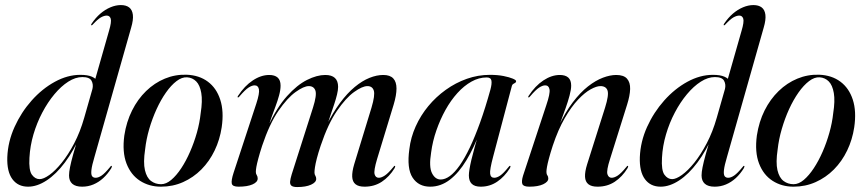

<svg xmlns="http://www.w3.org/2000/svg" viewBox="-20 -746 3496 776"><path d="M510 -634 362 -112.5Q351.5 -77.5 349.5 -59Q347.5 -40.5 352.2 -34Q357 -27.5 366.5 -27.5Q377.5 -27.5 390.8 -36.5Q404 -45.5 424.5 -70.5Q427 -74 428.2 -75Q429.5 -76 431 -75.5Q432.5 -75 432.2 -72.8Q432 -70.5 430 -66.5Q415.5 -43 397.2 -26.2Q379 -9.5 357.5 -0.5Q336 8.5 312 8.5Q285.5 8.5 272.2 -3.2Q259 -15 259 -37Q259 -50 263 -70.2Q267 -90.5 276 -123Q285 -155.5 299.5 -204.5L307 -203.5Q278 -137 242.5 -89.5Q207 -42 168.5 -16.8Q130 8.5 93.5 8.5Q52.5 8.5 30 -22Q7.5 -52.5 9.5 -111Q12 -173.5 38.8 -232.8Q65.5 -292 108 -339.8Q150.5 -387.5 201.8 -415.5Q253 -443.5 304.5 -443.5Q334.5 -443.5 351.5 -436Q368.5 -428.5 375 -415.5Q381.5 -402.5 379.5 -386H353.5Q358 -404.5 350 -419.5Q342 -434.5 313 -434.5Q285 -434.5 256 -416Q227 -397.5 200 -365.2Q173 -333 151 -291.2Q129 -249.5 115.2 -202.8Q101.5 -156 99 -108.5Q96 -57.5 109 -39.8Q122 -22 140 -22Q156 -22 179.8 -39Q203.5 -56 229.5 -88.2Q255.5 -120.5 279.8 -166.5Q304 -212.5 320.5 -270.5L420.5 -621Q431.5 -658 427.5 -670.5Q423.5 -683 411.5 -683Q401 -683 388 -675.8Q375 -668.5 355.5 -647.5Q354 -645.5 352.5 -644.5Q351 -643.5 349 -644Q348 -644.5 348.2 -646.2Q348.5 -648 350 -650Q366 -674 385.5 -690.8Q405 -707.5 426.5 -716.5Q448 -725.5 468.5 -725.5Q489.5 -725.5 502 -716Q514.5 -706.5 517 -686.2Q519.5 -666 510 -634Z M734.5 -444Q785 -442 820 -416Q855 -390 870.2 -343Q885.5 -296 876 -231.5Q868.5 -181.5 847.5 -137.8Q826.5 -94 794 -61.2Q761.5 -28.5 720 -10Q678.5 8.5 630.5 8.5Q583 8.5 546 -15.2Q509 -39 491.2 -85.2Q473.5 -131.5 482.5 -198.5Q491 -254 513.8 -299.5Q536.5 -345 570.5 -378Q604.5 -411 646.2 -428.2Q688 -445.5 734.5 -444ZM631 -1.5Q651.5 -1.5 672.2 -19Q693 -36.5 712.5 -66Q732 -95.5 748.2 -132.8Q764.5 -170 775.8 -210Q787 -250 791 -288Q799 -338.5 793.5 -370.2Q788 -402 773 -417Q758 -432 736.5 -433.5Q715.5 -435 693.5 -418.2Q671.5 -401.5 650.8 -372Q630 -342.5 612.8 -304.8Q595.5 -267 583.2 -225Q571 -183 566.5 -142Q558.5 -89 565.8 -58.2Q573 -27.5 590.5 -14.5Q608 -1.5 631 -1.5Z M1159 -41.5 1245 -311Q1261 -361.5 1254.8 -379.8Q1248.5 -398 1228 -398Q1208 -398 1174.8 -374.2Q1141.5 -350.5 1105.2 -297.8Q1069 -245 1039.5 -157Q1029.5 -126 1024 -105.2Q1018.5 -84.5 1016.2 -71.8Q1014 -59 1014 -51Q1014 -43.5 1017.8 -38Q1021.5 -32.5 1021.5 -24.5Q1021.5 -10 1000.8 -0.8Q980 8.5 944 8.5Q919.5 8.5 916.8 -4Q914 -16.5 924 -47.5L1016 -327.5Q1029.5 -369 1026.5 -385Q1023.5 -401 1009 -401Q998.5 -401 984.5 -392Q970.5 -383 947.5 -356Q946 -354 944.5 -353Q943 -352 941 -352.5Q940 -353 940.2 -354.8Q940.5 -356.5 942 -358.5Q968.5 -399 1001.8 -421Q1035 -443 1068 -443Q1090.5 -443 1102.2 -432.5Q1114 -422 1114 -400Q1114 -382.5 1108 -360.5Q1102 -338.5 1093.5 -315.8Q1085 -293 1077.2 -271.5Q1069.5 -250 1065.5 -232.5L1063 -234.5Q1099 -312 1140 -357.5Q1181 -403 1221 -423Q1261 -443 1294.5 -443Q1320.5 -443 1333.5 -431Q1346.5 -419 1346.5 -395Q1346.5 -382 1342.2 -364.2Q1338 -346.5 1331 -325.5Q1324 -304.5 1316 -281.2Q1308 -258 1300.5 -233.5L1297.5 -235Q1325 -290.5 1354.2 -330Q1383.5 -369.5 1413.8 -394.5Q1444 -419.5 1473.2 -431.2Q1502.5 -443 1529 -443Q1556.5 -443 1569.5 -429Q1582.5 -415 1582.5 -388.2Q1582.5 -361.5 1571 -323L1504 -103Q1490 -56 1494 -41.8Q1498 -27.5 1511 -27.5Q1521.5 -27.5 1535.2 -36.5Q1549 -45.5 1569.5 -70.5Q1572 -74 1573.2 -75Q1574.5 -76 1576 -75.5Q1577.5 -75 1577.2 -72.8Q1577 -70.5 1575 -66.5Q1553.5 -31.5 1523.2 -11.5Q1493 8.5 1453.5 8.5Q1429 8.5 1416.8 -1.5Q1404.5 -11.5 1403.5 -31.5Q1402.5 -51.5 1411.5 -82L1481.5 -311Q1496.5 -361.5 1490.8 -379.8Q1485 -398 1465 -398Q1444.5 -398 1411.2 -374.2Q1378 -350.5 1341.8 -297.8Q1305.5 -245 1276 -157Q1266 -127 1260.5 -105.5Q1255 -84 1253 -70.2Q1251 -56.5 1251 -49Q1251 -41 1254.5 -35.8Q1258 -30.5 1258 -23Q1258 -9 1237 0.5Q1216 10 1181 10Q1165 10 1158.2 4.8Q1151.5 -0.5 1152.5 -12Q1153.5 -23.5 1159 -41.5Z M1973 -112.5Q1959 -60 1961 -43.8Q1963 -27.5 1977.5 -27.5Q1988.5 -27.5 2001.8 -36.5Q2015 -45.5 2035 -70.5Q2037.5 -74 2039 -75Q2040.5 -76 2042 -75.5Q2043.5 -75 2043.2 -72.8Q2043 -70.5 2041 -66.5Q2019 -31.5 1989.2 -11.5Q1959.5 8.5 1923 8.5Q1898.5 8.5 1886.8 -3Q1875 -14.5 1875 -37Q1875 -46.5 1877.5 -62.2Q1880 -78 1885.2 -100.2Q1890.5 -122.5 1898.8 -152.2Q1907 -182 1918 -219.5L1921.5 -217.5Q1896 -149.5 1865.2 -98.5Q1834.5 -47.5 1798 -19.5Q1761.5 8.5 1718.5 8.5Q1671.5 8.5 1647.5 -28.2Q1623.5 -65 1634.5 -143.5Q1640 -190.5 1660 -235Q1680 -279.5 1711 -317Q1742 -354.5 1781.8 -383Q1821.5 -411.5 1866.8 -427.5Q1912 -443.5 1960 -443.5Q1991 -443.5 2015 -438.8Q2039 -434 2052.5 -428.2Q2066 -422.5 2066 -418Q2066 -413.5 2062.2 -411.2Q2058.5 -409 2054.5 -406.8Q2050.5 -404.5 2049 -399.5ZM1722.5 -130Q1713 -71.5 1726 -46Q1739 -20.5 1761 -20.5Q1779 -20.5 1798.2 -34.5Q1817.5 -48.5 1837.8 -77.2Q1858 -106 1878.8 -149.5Q1899.5 -193 1920.5 -251.2Q1941.5 -309.5 1962 -383.5Q1968.5 -407.5 1966.2 -420.2Q1964 -433 1947 -433Q1915.5 -433 1885.5 -416.2Q1855.5 -399.5 1828.8 -370Q1802 -340.5 1780.5 -301.8Q1759 -263 1743.8 -219.2Q1728.5 -175.5 1722.5 -130Z M2115.5 -352.5Q2114.5 -353 2114.8 -354.8Q2115 -356.5 2116.5 -358.5Q2143 -399 2176.2 -421Q2209.5 -443 2242.5 -443Q2265 -443 2276.8 -432.5Q2288.5 -422 2288.5 -400Q2288.5 -384 2282 -359.8Q2275.5 -335.5 2266.5 -310.2Q2257.5 -285 2249.8 -264.2Q2242 -243.5 2240 -233L2237.5 -234.5Q2264.5 -292.5 2295 -332.5Q2325.5 -372.5 2356.5 -396.8Q2387.5 -421 2416.8 -432Q2446 -443 2470.5 -443Q2501 -443 2514.2 -428Q2527.5 -413 2526.8 -386.2Q2526 -359.5 2514.5 -323L2445.5 -103Q2430.5 -56.5 2435 -42Q2439.5 -27.5 2452 -27.5Q2463 -27.5 2476.8 -36.5Q2490.5 -45.5 2511 -70.5Q2513.5 -74 2514.8 -75Q2516 -76 2517.5 -75.5Q2519 -75 2518.8 -72.8Q2518.5 -70.5 2516.5 -66.5Q2495 -31.5 2464.8 -11.5Q2434.5 8.5 2395 8.5Q2370.5 8.5 2358 -1.5Q2345.5 -11.5 2344.5 -31.5Q2343.5 -51.5 2353 -82L2425.5 -311Q2441.5 -362 2435.5 -380Q2429.5 -398 2406.5 -398Q2391 -398 2367.2 -385Q2343.5 -372 2316.5 -343.5Q2289.5 -315 2262.8 -269Q2236 -223 2214 -157Q2204 -126 2198.5 -105.2Q2193 -84.5 2190.8 -71.8Q2188.5 -59 2188.5 -51Q2188.5 -42.5 2192.2 -37.5Q2196 -32.5 2196 -24.5Q2196 -11 2175.2 -1.2Q2154.5 8.5 2119.5 8.5Q2095.5 8.5 2091.2 -2.2Q2087 -13 2094 -36L2188 -321Q2204 -368 2201 -384.5Q2198 -401 2183.5 -401Q2173 -401 2159 -392Q2145 -383 2122 -356Q2120.5 -354 2119 -353Q2117.5 -352 2115.5 -352.5Z M3066.5 -634 2918.5 -112.5Q2908 -77.5 2906 -59Q2904 -40.5 2908.8 -34Q2913.5 -27.5 2923 -27.5Q2934 -27.5 2947.2 -36.5Q2960.5 -45.5 2981 -70.5Q2983.5 -74 2984.8 -75Q2986 -76 2987.5 -75.5Q2989 -75 2988.8 -72.8Q2988.5 -70.5 2986.5 -66.5Q2972 -43 2953.8 -26.2Q2935.5 -9.5 2914 -0.5Q2892.5 8.5 2868.5 8.5Q2842 8.5 2828.8 -3.2Q2815.5 -15 2815.5 -37Q2815.5 -50 2819.5 -70.2Q2823.5 -90.5 2832.5 -123Q2841.5 -155.5 2856 -204.5L2863.5 -203.5Q2834.5 -137 2799 -89.5Q2763.5 -42 2725 -16.8Q2686.5 8.5 2650 8.5Q2609 8.5 2586.5 -22Q2564 -52.5 2566 -111Q2568.5 -173.5 2595.2 -232.8Q2622 -292 2664.5 -339.8Q2707 -387.5 2758.2 -415.5Q2809.5 -443.5 2861 -443.5Q2891 -443.5 2908 -436Q2925 -428.5 2931.5 -415.5Q2938 -402.5 2936 -386H2910Q2914.5 -404.5 2906.5 -419.5Q2898.5 -434.5 2869.5 -434.5Q2841.5 -434.5 2812.5 -416Q2783.5 -397.5 2756.5 -365.2Q2729.5 -333 2707.5 -291.2Q2685.5 -249.5 2671.8 -202.8Q2658 -156 2655.5 -108.5Q2652.5 -57.5 2665.5 -39.8Q2678.5 -22 2696.5 -22Q2712.5 -22 2736.2 -39Q2760 -56 2786 -88.2Q2812 -120.5 2836.2 -166.5Q2860.5 -212.5 2877 -270.5L2977 -621Q2988 -658 2984 -670.5Q2980 -683 2968 -683Q2957.5 -683 2944.5 -675.8Q2931.5 -668.5 2912 -647.5Q2910.5 -645.5 2909 -644.5Q2907.5 -643.5 2905.5 -644Q2904.5 -644.5 2904.8 -646.2Q2905 -648 2906.5 -650Q2922.5 -674 2942 -690.8Q2961.5 -707.5 2983 -716.5Q3004.5 -725.5 3025 -725.5Q3046 -725.5 3058.5 -716Q3071 -706.5 3073.5 -686.2Q3076 -666 3066.5 -634Z M3291 -444Q3341.5 -442 3376.5 -416Q3411.5 -390 3426.8 -343Q3442 -296 3432.5 -231.5Q3425 -181.5 3404 -137.8Q3383 -94 3350.5 -61.2Q3318 -28.5 3276.5 -10Q3235 8.5 3187 8.5Q3139.5 8.5 3102.5 -15.2Q3065.5 -39 3047.8 -85.2Q3030 -131.5 3039 -198.5Q3047.5 -254 3070.2 -299.5Q3093 -345 3127 -378Q3161 -411 3202.8 -428.2Q3244.5 -445.5 3291 -444ZM3187.5 -1.5Q3208 -1.5 3228.8 -19Q3249.5 -36.5 3269 -66Q3288.5 -95.5 3304.8 -132.8Q3321 -170 3332.2 -210Q3343.5 -250 3347.5 -288Q3355.5 -338.5 3350 -370.2Q3344.5 -402 3329.5 -417Q3314.5 -432 3293 -433.5Q3272 -435 3250 -418.2Q3228 -401.5 3207.2 -372Q3186.5 -342.5 3169.2 -304.8Q3152 -267 3139.8 -225Q3127.5 -183 3123 -142Q3115 -89 3122.2 -58.2Q3129.5 -27.5 3147 -14.5Q3164.5 -1.5 3187.5 -1.5Z"/></svg>

Font: Fraunces 120pt
Style: Italic
Weight: 400
Italic angle: -16°
Version: Version 1.000;[b76b70a41]